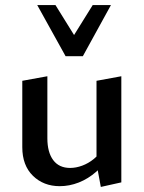

<svg xmlns="http://www.w3.org/2000/svg" viewBox="-20 -729 567 758"><path d="M216 6Q152 6 110 -35Q68 -76 68 -148V-410L167 -428V-183Q167 -128 190 -97Q213 -66 257 -66Q280 -66 304.5 -75Q329 -84 350.5 -101.5Q372 -119 386 -146L418 -122Q393 -80 360.5 -51.5Q328 -23 291 -8.5Q254 6 216 6ZM378 9 361 -83V-410L459 -428V-9ZM239 -507 257 -566 346 -709H418L307 -507ZM239 -507 127 -709H199L289 -564L307 -507Z"/></svg>

Font: Ysabeau SemiBold
Style: Regular
Weight: 600
Designer: Christian Thalmann (Catharsis Fonts)
Version: Version 2.000;gftools[0.9.27.dev2+g8671c4b]